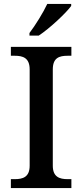

<svg xmlns="http://www.w3.org/2000/svg" viewBox="-20 -951 416 971"><path d="M129 -784V-771H176C231 -807 315 -886 340 -921V-931H219C198 -886 158 -822 129 -784ZM35 0H341V-45H322C281 -45 247 -56 247 -113V-600C247 -659 280 -669 322 -669H341V-714H35V-669H55C95 -669 130 -659 130 -600V-113C130 -55 95 -45 55 -45H35Z"/></svg>

Font: Noto Serif Telugu Medium
Style: Regular
Weight: 500
Designer: Jelle Bosma - Monotype Design Team
Foundry: Monotype Imaging Inc.
Version: Version 2.005